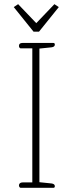

<svg xmlns="http://www.w3.org/2000/svg" viewBox="-20 -901 348 921"><path d="M46 -867 67 -881 154 -790 241 -881 262 -867 167 -749H141ZM71 -12Q71 -18 75.5 -22Q80 -26 89 -26H135V-669H80Q76 -669 73.5 -672.5Q71 -676 71 -681Q71 -695 88 -695H236Q243 -695 243 -687Q243 -676 227 -674L169 -668V-27L227 -21Q243 -19 243 -8Q243 0 236 0H80Q76 0 73.5 -3.5Q71 -7 71 -12Z"/></svg>

Font: Maitree ExtraLight
Style: Regular
Weight: 275
Designer: CadsonDemak Team
Foundry: CadsonDemak
Version: Version 1.003